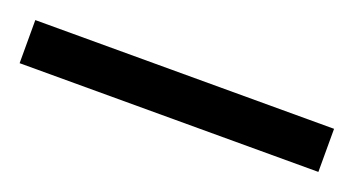

<svg xmlns="http://www.w3.org/2000/svg" viewBox="-28 -913 456 247"><g transform="rotate(20 199.5 -789.5)"><path d="M-5 -760V-819H404V-760Z"/></g></svg>

Font: Noto Serif Lao Condensed
Style: Bold
Weight: 700
Width: 3
Designer: Monotype Design Team
Foundry: Monotype Imaging Inc.
Version: Version 2.003; ttfautohint (v1.8.4.7-5d5b)